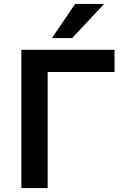

<svg xmlns="http://www.w3.org/2000/svg" viewBox="-20 -959 627 979"><path d="M89 0V-705H564V-592H223V0ZM245 -765 363 -939H511L348 -765Z"/></svg>

Font: Nunito Sans 9pt
Style: Bold
Weight: 700
Version: Version 3.101;gftools[0.9.27]